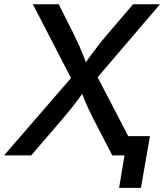

<svg xmlns="http://www.w3.org/2000/svg" viewBox="-41 -748 790 924"><path d="M-21.5 0 335.9 -413.1 322.3 -330.6 117.2 -727.5H241.7L314 -583.5Q329.6 -551.8 340.6 -527.1Q351.6 -502.4 360.6 -479Q369.6 -455.6 379.9 -426.8H356.4Q377 -455.1 394 -478.8Q411.1 -502.4 430.4 -527.3Q449.7 -552.2 476.1 -583.5L599.6 -727.5H729L394 -335.4L407.7 -416.5L624.5 0H499.5L409.2 -174.3Q394.5 -203.1 384.5 -224.6Q374.5 -246.1 366 -267.1Q357.4 -288.1 347.2 -314.9H368.2Q349.6 -288.6 333.7 -267.3Q317.9 -246.1 300.3 -224.4Q282.7 -202.6 258.8 -174.3L108.9 0ZM532.2 156.2 558.1 0H519.5L534.7 -92.8H680.7L637.2 156.2Z"/></svg>

Font: Inter 18pt Medium
Style: Italic
Weight: 500
Italic angle: -9.3988°
Designer: Rasmus Andersson
Foundry: rsms
Version: Version 4.001;git-66647c0bb